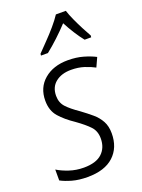

<svg xmlns="http://www.w3.org/2000/svg" viewBox="-147 -832 672 909"><g transform="rotate(-20 189.5 -377.5)"><path d="M133 10Q89 10 55.5 0.5Q22 -9 0 -21V-76Q24 -61 58.5 -49.5Q93 -38 131 -38Q193 -38 223 -66Q253 -94 253 -141Q253 -178 231 -201.5Q209 -225 167 -255Q122 -285 94.5 -316.5Q67 -348 67 -398Q67 -464 113 -503Q159 -542 232 -542Q275 -542 309.5 -532Q344 -522 369 -509L348 -463Q326 -475 296.5 -484.5Q267 -494 231 -494Q183 -494 153 -470Q123 -446 123 -402Q123 -368 143.5 -345.5Q164 -323 205 -295Q235 -273 258.5 -253Q282 -233 296 -207.5Q310 -182 310 -146Q310 -74 264.5 -32Q219 10 133 10ZM122 -615Q141 -635 166.5 -661Q192 -687 215.5 -714.5Q239 -742 254 -765H304Q311 -743 323.5 -715.5Q336 -688 350 -661Q364 -634 375 -615L374 -606H341Q324 -627 305.5 -656Q287 -685 272 -714Q245 -685 215 -657Q185 -629 156 -606H121Z"/></g></svg>

Font: Noto Sans SemiCondensed Light
Style: Italic
Weight: 300
Width: 4
Italic angle: -12°
Designer: Monotype Design Team
Foundry: Monotype Imaging Inc.
Version: Version 2.013; ttfautohint (v1.8.4.7-5d5b)